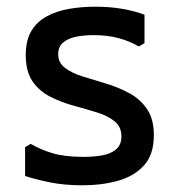

<svg xmlns="http://www.w3.org/2000/svg" viewBox="-20 -542 527 574"><path d="M412 -498V-413L395 -403Q368 -419 334.5 -428Q301 -437 259 -437Q233 -437 209 -432.5Q185 -428 169.5 -415.5Q154 -403 154 -380Q154 -354 175 -338.5Q196 -323 228.5 -313Q261 -303 297.5 -292Q334 -281 366.5 -263.5Q399 -246 419.5 -216Q440 -186 440 -138Q440 -80 410.5 -47.5Q381 -15 332.5 -1.5Q284 12 227 12Q172 12 128.5 3Q85 -6 55 -16V-102L72 -112Q100 -95 137 -84Q174 -73 230 -73Q260 -73 285.5 -77.5Q311 -82 327 -95.5Q343 -109 343 -134Q343 -163 322.5 -179.5Q302 -196 269.5 -206Q237 -216 200.5 -226Q164 -236 131 -252.5Q98 -269 77.5 -298.5Q57 -328 57 -377Q57 -421 73.5 -449Q90 -477 119.5 -493Q149 -509 186.5 -515.5Q224 -522 264 -522Q309 -522 346 -515.5Q383 -509 412 -498Z"/></svg>

Font: AR One Sans Medium
Style: Regular
Weight: 500
Designer: Niteesh Yadav
Foundry: Niteesh Yadav
Version: Version 1.001;gftools[0.9.33]